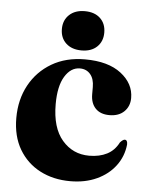

<svg xmlns="http://www.w3.org/2000/svg" viewBox="-50 -706 592 760"><g transform="rotate(5 246.0 -326.0)"><path d="M469 -337.5Q469 -304.5 447.5 -283.5Q426 -262.5 389 -262.5Q353 -262.5 333.5 -283Q314 -303.5 314 -339V-367.5Q314 -400 298.5 -418.2Q283 -436.5 257 -436.5Q221 -436.5 197.2 -397.8Q173.5 -359 173.5 -287.5Q173.5 -193.5 215.8 -144.5Q258 -95.5 323 -95.5Q364 -95.5 393.8 -110.8Q423.5 -126 440 -158.5Q451.5 -171 458.5 -171Q469.5 -170.5 469 -152.5Q464 -105 436.2 -68Q408.5 -31 362.5 -9.8Q316.5 11.5 257 11.5Q189.5 11.5 136.8 -16Q84 -43.5 53.5 -95.2Q23 -147 23 -219.5Q23 -292.5 54.2 -350Q85.5 -407.5 142 -440.8Q198.5 -474 274 -474Q366.5 -474 417.8 -434.2Q469 -394.5 469 -337.5ZM256.5 -508Q218 -508 195 -529.2Q172 -550.5 172 -586Q172 -621 195 -642.5Q218 -664 256.5 -664Q295.5 -664 318 -642.8Q340.5 -621.5 340.5 -586Q340.5 -551 318 -529.5Q295.5 -508 256.5 -508Z"/></g></svg>

Font: Fraunces 72pt S000
Style: Bold
Weight: 700
Version: Version 1.000; ttfautohint (v1.8.3)